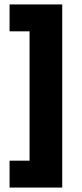

<svg xmlns="http://www.w3.org/2000/svg" viewBox="-20 -727 370 864"><path d="M260 117H23V-4H113V-586H23V-707H260Z"/></svg>

Font: Bricolage Grotesque 12pt ExtraBold
Style: Regular
Weight: 800
Designer: Mathieu Triay
Foundry: Atelier Triay
Version: Version 1.001; ttfautohint (v1.8.4.7-5d5b);gftools[0.9.33.de